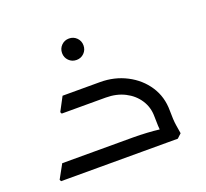

<svg xmlns="http://www.w3.org/2000/svg" viewBox="-85 -539 687 640"><g transform="rotate(-20 258.5 -219.0)"><path d="M396 -97Q396 -129 379 -155Q362 -181 332.5 -196Q303 -211 265 -211H130V-222L135 -266H265Q316 -266 358.5 -244Q401 -222 426 -184Q451 -146 451 -97ZM30 0 27 -6 54 -55H164V0ZM54 0V-55H305Q330 -55 354.5 -53.5Q379 -52 395 -50Q411 -48 411 -48V0ZM109 -211 106 -217 132 -266H243V-211ZM405 0Q403 -13 399.5 -36Q396 -59 396 -97H451Q451 -64 454 -45Q457 -26 459 -14L444 0ZM217 -362Q201 -362 190 -373Q179 -384 179 -400Q179 -416 190 -427Q201 -438 217 -438Q233 -438 244 -427Q255 -416 255 -400Q255 -384 244 -373Q233 -362 217 -362Z"/></g></svg>

Font: Fustat Light
Style: Regular
Weight: 300
Designer: Mohamed Gaber, Khaled Hosny, Laura Garcia Mut
Foundry: Kief Type Foundry, Alif Type Foundry, Hard Type Foundry
Version: Version 1.007